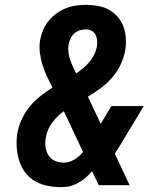

<svg xmlns="http://www.w3.org/2000/svg" viewBox="-20 -763 640 791"><path d="M233 8Q204 8 176 2.5Q148 -3 124.5 -16.5Q101 -30 84.5 -51.5Q68 -73 59.5 -99.5Q51 -126 49 -154.5Q47 -183 51 -212Q56 -241 68.5 -269Q81 -297 100.5 -321.5Q120 -346 144.5 -365.5Q169 -385 196 -402Q185 -424 174 -447Q163 -470 155.5 -494Q148 -518 144.5 -544Q141 -570 145 -597Q149 -619 157.5 -639Q166 -659 180 -676.5Q194 -694 212.5 -707.5Q231 -721 251.5 -729Q272 -737 293 -740Q314 -743 335 -743Q360 -743 384.5 -738.5Q409 -734 429.5 -722.5Q450 -711 465 -693.5Q480 -676 488.5 -653.5Q497 -631 498.5 -606Q500 -581 496 -557Q491 -527 477.5 -498Q464 -469 443 -444.5Q422 -420 396 -400.5Q370 -381 342 -365Q343 -364 343 -364Q343 -364 343 -363L395 -253L439 -326H572L474 -163Q469 -155 463.5 -146.5Q458 -138 453 -130L514 0H387L359 -58Q340 -34 313.5 -16.5Q287 1 259 6L249 7ZM294 -460Q309 -471 323 -482.5Q337 -494 348.5 -508Q360 -522 368 -538Q376 -554 379 -571Q381 -584 380 -596.5Q379 -609 373.5 -620Q368 -631 357 -636.5Q346 -642 333 -642Q321 -642 308.5 -638Q296 -634 286 -625Q276 -616 270.5 -604Q265 -592 262 -579Q260 -563 262 -547Q264 -531 269 -516.5Q274 -502 280.5 -488Q287 -474 294 -460ZM243 -93Q265 -93 286 -105.5Q307 -118 322 -137L243 -305Q215 -285 194.5 -257Q174 -229 169 -197Q165 -178 167.5 -158.5Q170 -139 179.5 -123.5Q189 -108 206 -100.5Q223 -93 243 -93Z"/></svg>

Font: Zed Sans Extended
Style: Bold Italic
Weight: 700
Width: 7
Italic angle: -9°
Designer: Belleve Invis
Foundry: Belleve Invis
Version: Version 1.0.0; ttfautohint (v1.8.4)